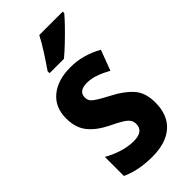

<svg xmlns="http://www.w3.org/2000/svg" viewBox="-242 -826 897 897"><g transform="rotate(-45 206.0 -378.0)"><path d="M381 -160Q381 -78 332 -34Q283 10 191 10Q101 10 34 -21V-147Q66 -128 105.5 -115.5Q145 -103 181 -103Q247 -103 247 -152Q247 -166 240 -178Q233 -190 212.5 -203Q192 -216 152 -235Q95 -263 64 -301.5Q33 -340 33 -402Q33 -475 82.5 -516Q132 -557 216 -557Q260 -557 298.5 -546Q337 -535 375 -514L337 -413Q309 -429 278.5 -440Q248 -451 220 -451Q164 -451 164 -409Q164 -394 171.5 -384Q179 -374 199 -361.5Q219 -349 257 -329Q314 -300 347.5 -262.5Q381 -225 381 -160ZM375 -756Q360 -738 333 -710Q306 -682 276.5 -654Q247 -626 223 -606H128V-619Q153 -655 178 -694Q203 -733 220 -766H375Z"/></g></svg>

Font: Noto Sans Khmer UI Condensed
Style: Bold
Weight: 700
Width: 3
Designer: Danh Hong and the Monotype Design Team
Foundry: Monotype Imaging Inc.
Version: Version 2.002; ttfautohint (v1.8.4.7-5d5b)